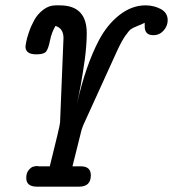

<svg xmlns="http://www.w3.org/2000/svg" viewBox="-20 -468 640 710"><path d="M74.2 -295.9Q74.2 -297.9 76.7 -312Q79.1 -326.2 87.2 -349.6Q95.2 -373 107.2 -394.5Q119.1 -416 140.1 -432.1Q161.1 -448.2 186 -448.2H201.2Q301.3 -448.2 300.8 -344.2Q300.8 -323.2 298.8 -297.6Q296.9 -272 293.5 -247.6Q290 -223.1 286.1 -198.5Q282.2 -173.8 278.6 -153.3Q274.9 -132.8 271.5 -116.9Q268.1 -101.1 266.1 -91.8L264.2 -83Q297.4 -228 346.2 -319.8Q377 -377.9 422.4 -413.1Q467.8 -448.2 518.1 -448.2Q548.8 -448.2 574.5 -434.6Q600.1 -420.9 600.1 -393.1Q600.1 -372.1 585 -355Q569.8 -337.9 546.9 -337.9Q514.6 -337.9 515.1 -371.1V-383.8Q503.9 -377.9 487.5 -371.6Q471.2 -365.2 464.1 -360.1Q457 -355 443.6 -335.9Q430.2 -316.9 414.1 -282.2L296.9 -24.9Q285.6 -2 281.7 12Q277.8 25.9 248 147H278.8Q315.9 147 315.9 180.2Q315.9 222.2 272.9 222.2H116.2Q77.1 222.2 77.1 189.9Q77.1 171.9 85.7 161.4Q94.2 150.9 102.5 148.4Q110.8 146 119.1 146L123 147H164.1Q202.1 -4.9 202.1 -15.1L214.8 -327.1Q214.8 -363.3 185.1 -372.1Q170.9 -348.1 165 -318.6Q159.2 -289.1 151.1 -278.1Q143.1 -267.1 116.2 -267.1H113.8Q74.2 -267.1 74.2 -295.9Z"/></svg>

Font: CMU Typewriter Text
Style: BoldItalic
Weight: 700
Italic angle: -14.04°
Version: Version 0.7.0